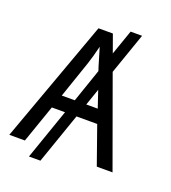

<svg xmlns="http://www.w3.org/2000/svg" viewBox="-149 -870 937 1054"><g transform="rotate(20 319.5 -342.5)"><path d="M415 -519 499 -760H432L381 -614L344 -717H260L0 0H91L168 -221H245L142 75H209L312 -221H433L511 0H603ZM197 -301 271 -517C279 -540 291 -583 301 -624C308 -599 328 -533 333 -517L340 -496L273 -301ZM340 -301 374 -399 407 -301Z"/></g></svg>

Font: Noto Sans Thai
Style: Regular
Weight: 400
Designer: Monotype Design Team
Foundry: Monotype Imaging Inc.
Version: Version 1.901